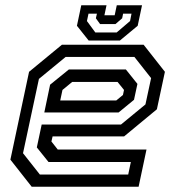

<svg xmlns="http://www.w3.org/2000/svg" viewBox="-20 -710 666 730"><path d="M526 -540 607 -437 576.5 -294.5 452 -191.5H180L175.5 -172L199.5 -141.5H537L507 0H100.5L19.5 -103L90.5 -437L215.5 -540ZM458.5 -446 502.5 -391 489.5 -330.5 431 -282.5H148.5L170.5 -388L242 -446ZM491 -493.5H229.5L128 -410L67.5 -127.5L131.5 -46.5H467.5L477.5 -94H164.5L120 -149.5L138.5 -236.5H440L533 -313L554.5 -413ZM427 -398.5H254.5L217.5 -368L209 -328H422L447.5 -349L451.5 -368ZM317 -556 272.5 -612 289 -690H385L377 -652H416L424 -690H520L503.5 -612L436 -556ZM342.5 -586.5H423.5L474.5 -630L480 -658H448L444.5 -640.5L419 -618.5H360.5L344.5 -640.5L348.5 -658H316.5L310.5 -630Z"/></svg>

Font: Tourney Thin Medium
Style: Italic
Weight: 500
Italic angle: -12°
Version: Version 1.015